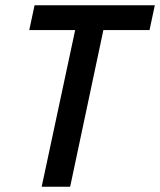

<svg xmlns="http://www.w3.org/2000/svg" viewBox="-20 -708 607 728"><path d="M138 0 265 -594H91L111 -688H567L547 -594H372L246 0Z"/></svg>

Font: Saira SemiCondensed Medium
Style: Italic
Weight: 500
Width: 4
Italic angle: -12°
Designer: Hector Gatti with collaboration of the Omnibus-Type team
Foundry: Omnibus-Type
Version: Version 1.101